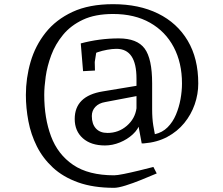

<svg xmlns="http://www.w3.org/2000/svg" viewBox="-20 -687 1068 920"><path d="M527 213Q427 213 354.5 187Q282 161 233.5 116Q185 71 156.5 14Q128 -43 116 -106.5Q104 -170 104 -232Q104 -313 126.5 -390.5Q149 -468 198.5 -530.5Q248 -593 327.5 -630Q407 -667 522 -667Q646 -667 737.5 -622Q829 -577 879.5 -492Q930 -407 930 -287Q930 -236 913 -187Q896 -138 863 -97.5Q830 -57 781.5 -31Q733 -5 670 0L722 -44Q758 -52 783 -77Q808 -102 823 -137.5Q838 -173 845 -212Q852 -251 852 -287Q852 -386 812.5 -461Q773 -536 699 -578Q625 -620 522 -620Q436 -620 377.5 -592.5Q319 -565 282 -520Q245 -475 225.5 -422.5Q206 -370 199 -320Q192 -270 192 -232Q192 -121 224.5 -34Q257 53 330.5 103Q404 153 527 153Q541 153 573.5 146.5Q606 140 645 130.5Q684 121 715 113L731 144Q698 158 657.5 174.5Q617 191 581.5 202Q546 213 527 213ZM483 10Q416 10 377 -24.5Q338 -59 338 -117Q338 -227 472 -249L647 -278V-229L484 -198Q454 -193 437 -175Q420 -157 420 -131Q420 -93 439.5 -71.5Q459 -50 495 -50Q548 -50 587.5 -84Q627 -118 634 -168V-310Q634 -382 610 -417.5Q586 -453 538 -453Q518 -453 493.5 -448.5Q469 -444 448.5 -437Q428 -430 417 -422L446 -466L434 -390L435 -349L378 -346L367 -479Q412 -491 457.5 -497Q503 -503 549 -503Q637 -503 673 -454.5Q709 -406 709 -288V-164Q709 -119 714.5 -85.5Q720 -52 724 -33L670 0H659L638 -113L651 -97Q643 -68 616.5 -43.5Q590 -19 554.5 -4.5Q519 10 483 10Z"/></svg>

Font: Andada Pro
Style: Regular
Weight: 400
Designer: Carolina Giovagnoli
Foundry: Huerta Tipografica
Version: Version 3.003